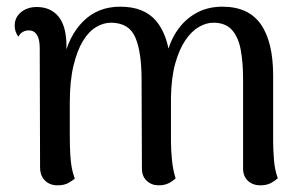

<svg xmlns="http://www.w3.org/2000/svg" viewBox="-20 -543 911 575"><path d="M798 -120Q798 -95 800.5 -64Q803 -33 812 -9Q803 -1 790.5 5.5Q778 12 760 12Q737 12 722.5 -1.5Q708 -15 708 -38V-304Q708 -355 701 -393.5Q694 -432 674.5 -453.5Q655 -475 619 -475Q598 -475 576 -462.5Q554 -450 535.5 -423Q517 -396 505 -353.5Q493 -311 492 -251V-120Q492 -95 495 -64Q498 -33 506 -9Q498 -1 485.5 5.5Q473 12 455 12Q434 12 419.5 -1.5Q405 -15 405 -38L404 -304Q404 -388 385 -431.5Q366 -475 312 -475Q290 -475 268 -462Q246 -449 228.5 -420.5Q211 -392 200 -346Q189 -300 189 -235Q189 -178 189 -141Q189 -104 190.5 -80Q192 -56 195 -40Q198 -24 204 -8Q198 -3 185.5 4.5Q173 12 152 12Q129 12 114.5 -2.5Q100 -17 100 -42L99 -399Q99 -426 90.5 -439Q82 -452 66 -452Q57 -452 48.5 -447.5Q40 -443 35 -433Q24 -448 24 -466Q24 -491 43 -506.5Q62 -522 90 -522Q132 -522 155.5 -493Q179 -464 179 -405V-345L170 -361Q185 -435 229 -479Q273 -523 340 -523Q411 -523 447 -481Q483 -439 490 -360L476 -363Q485 -412 508 -447.5Q531 -483 566 -503Q601 -523 646 -523Q724 -523 761 -470.5Q798 -418 798 -316Z"/></svg>

Font: Arima Medium
Style: Regular
Weight: 500
Designer: Joana Correia and Natanael Gama
Foundry: NDISCOVER
Version: Version 1.101;gftools[0.9.23]